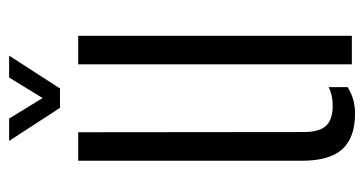

<svg xmlns="http://www.w3.org/2000/svg" viewBox="-208 -584 798 421"><g transform="rotate(-90 190.5 -373.0)"><path d="M49 -110V-600H111.5L112 -105Q112 -71.5 125.5 -56.8Q139 -42 170 -42Q193.5 -42 210.5 -51V-9.5Q185.5 7 152.5 7Q100 7 74.5 -20.8Q49 -48.5 49 -110ZM260.5 0V-600H323V0ZM165 -640 92.5 -751.5H141.5L186.5 -678L231.5 -751.5H279.5L207.5 -640Z"/></g></svg>

Font: Big Shoulders Stencil Text Light
Style: Regular
Weight: 300
Designer: Patric King
Foundry: XO Type Co
Version: Version 1.000